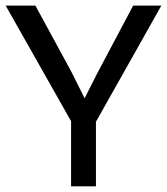

<svg xmlns="http://www.w3.org/2000/svg" viewBox="-20 -658 590 678"><path d="M549.8 -638.2H450.2L321.8 -396L278.8 -311L231.9 -404.8L105 -638.2H0L231 -230V0H318.8V-228Z"/></svg>

Font: CodeNewRoman Nerd Font Mono
Style: Regular
Weight: 400
Monospace: yes
Designer: Sam Radian
Foundry: Code New Roman
Version: Version 2.00 November 29, 2014;Nerd Fonts 3.2.1